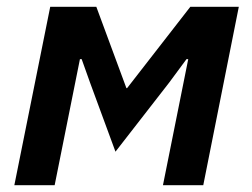

<svg xmlns="http://www.w3.org/2000/svg" viewBox="-20 -542 739 562"><path d="M127 -522H262L350 -284H352L537 -522H679L575 0H457L531 -369H526L475 -300L318 -98L244 -299L219 -369H214L140 0H22Z"/></svg>

Font: IBM Plex Sans SmBld
Style: Italic
Weight: 600
Italic angle: -11°
Designer: Mike Abbink, Paul van der Laan, Pieter van Rosmalen
Foundry: Bold Monday
Version: Version 3.005